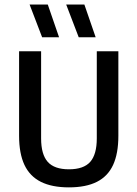

<svg xmlns="http://www.w3.org/2000/svg" viewBox="-20 -822 608 850"><path d="M285 7.5Q210 7.5 161 -17Q112 -41.5 88.2 -92Q64.5 -142.5 64.5 -221V-595H162V-209.5Q162 -138.5 191.2 -105.5Q220.5 -72.5 285 -72.5Q350.5 -72.5 379.5 -105.5Q408.5 -138.5 408.5 -209.5V-595H504V-221Q504 -142.5 480.8 -92Q457.5 -41.5 409 -17Q360.5 7.5 285 7.5ZM328.5 -657 273 -802H353.5L403.5 -657ZM166.5 -657 111 -802H191.5L241.5 -657Z"/></svg>

Font: Encode Sans SC Condensed Medium
Style: Regular
Weight: 500
Width: 3
Designer: Multiple Designers
Foundry: Impallari Type
Version: Version 3.002